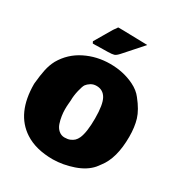

<svg xmlns="http://www.w3.org/2000/svg" viewBox="-233 -1167 1269 1354"><g transform="rotate(30 401.5 -489.5)"><path d="M297.9 -371.1Q297.9 -370.6 297.4 -368.7V-367.2Q295.4 -346.7 295.4 -321.3Q295.4 -295.9 299.6 -267.6Q303.7 -239.3 313.2 -210.9Q322.8 -182.6 342.8 -165Q364.3 -146.5 390.9 -146.5Q417.5 -146.5 435.8 -154.1Q454.1 -161.6 466.6 -173.3Q479 -185.1 488.3 -205.1Q511.7 -258.3 511.7 -370.1Q511.7 -483.9 485.6 -529.5Q459.5 -575.2 406.7 -575.2Q380.4 -575.2 360.6 -562.5Q340.8 -549.8 330.8 -536.1Q320.8 -522.5 310.3 -478Q299.8 -433.6 299.8 -396ZM17.1 -367.2 18.1 -377.9Q23.9 -439 33.7 -486.1Q43.5 -533.2 65.4 -574.2Q117.7 -664.6 211.2 -711.2Q304.7 -757.8 412.8 -757.8Q521 -757.8 609.4 -714.4Q662.1 -688.5 691.9 -648.9Q749 -577.6 767.1 -517.6Q785.2 -457.5 785.2 -378.9Q785.2 -204.1 712.9 -112.3L690.4 -82.5Q645 -29.8 562 -1.2Q479 27.3 397.5 28.3Q257.8 28.3 168.5 -30.3Q17.1 -128.4 17.1 -367.2ZM265.1 -820.8 257.3 -820.3H233.4L226.1 -834.5L308.1 -974.1Q329.1 -1004.9 332 -1008.3H366.2L570.3 -1003.4V-1002Q550.8 -979.5 506.3 -929.9Q461.9 -880.4 440.9 -856.4Q419.9 -832.5 404.5 -827.6Q389.2 -822.8 354.5 -822.3Z"/></g></svg>

Font: Bowlby One
Style: Regular
Weight: 400
Designer: vernon adams
Foundry: vernon adams
Version: Version 1.001